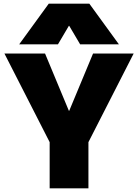

<svg xmlns="http://www.w3.org/2000/svg" viewBox="-20 -1020 748 1040"><path d="M249 0V-250L4 -730H224L353 -420H355L484 -730H704L459 -250V0ZM84 -780 244 -1000H464L624 -780H414L355 -880H353L294 -780Z"/></svg>

Font: M PLUS 1 Black
Style: Regular
Weight: 900
Designer: Coji Morishita
Foundry: UNDERFOREST DESIGN
Version: Version 1.001